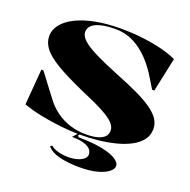

<svg xmlns="http://www.w3.org/2000/svg" viewBox="-158 -877 1233 1246"><g transform="rotate(20 458.0 -254.0)"><path d="M457 15Q389 15 316.5 7Q244 -1 176 -15Q108 -29 53 -49L73 -296H87L199 -148Q233 -100 277.5 -67Q322 -34 375 -17Q428 0 487 0Q535 0 567 -9Q599 -18 615 -35Q631 -52 631 -78Q631 -104 606.5 -129.5Q582 -155 525 -185.5Q468 -216 370 -257Q248 -311 177 -353.5Q106 -396 76 -435.5Q46 -475 46 -519Q46 -563 76 -600.5Q106 -638 161.5 -665.5Q217 -693 294.5 -708Q372 -723 466 -723Q548 -723 622 -714Q696 -705 756.5 -689.5Q817 -674 858 -654L808 -419H793L736 -512Q692 -579 643.5 -622.5Q595 -666 544 -687Q493 -708 439 -708Q380 -708 339 -698.5Q298 -689 277 -670Q256 -651 256 -624Q256 -598 283 -571Q310 -544 373 -512Q436 -480 544 -436Q641 -398 707 -366Q773 -334 813 -304Q853 -274 870.5 -244.5Q888 -215 888 -182Q888 -138 862.5 -105Q837 -72 793 -49Q749 -26 693.5 -12Q638 2 577 8.5Q516 15 457 15ZM524 215Q440 215 381 200Q322 185 296 152L308 143Q325 159 358 168.5Q391 178 428 178Q462 178 489.5 170.5Q517 163 534 149Q551 135 551 117Q551 104 545 92Q539 80 523 69.5Q507 59 479.5 52.5Q452 46 409 46L450 0H463L442 25L451 34Q552 35 616.5 48.5Q681 62 712 83Q743 104 743 126Q743 148 716.5 168.5Q690 189 641 202Q592 215 524 215Z"/></g></svg>

Font: Kalnia SemiExpanded SemiBold
Style: Regular
Weight: 600
Width: 6
Designer: Frida Medrano
Foundry: Frida Medrano
Version: Version 1.105